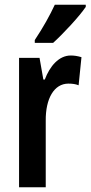

<svg xmlns="http://www.w3.org/2000/svg" viewBox="-20 -786 380 806"><path d="M340 -757V-766H210C189 -721 162 -672 126 -618V-606H203C247 -646 313 -717 340 -757ZM277 -553C227 -553 189 -508 168 -452H162L146 -543H60V0H172V-279C171 -372 207 -435 267 -435C284 -435 298 -433 310 -428L322 -546C305 -551 291 -553 277 -553Z"/></svg>

Font: Noto Sans Myanmar ExtraCondensed SemiBold
Style: Regular
Weight: 600
Width: 2
Designer: Monotype Design Team
Foundry: Monotype Imaging Inc.
Version: Version 2.107